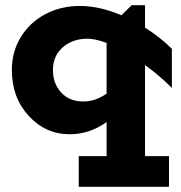

<svg xmlns="http://www.w3.org/2000/svg" viewBox="-20 -506 701 744"><path d="M542 -398.9Q601.6 -361.3 646 -316.9V-165Q603 -209.5 542 -253.9V99.1H634.8V217.8H285.2V99.1H393.1V-33.2Q327.6 14.2 250 14.2Q156.7 14.2 91.3 -56.9Q25.9 -127.9 25.9 -234.9Q25.9 -306.2 61.3 -363.3Q96.7 -420.4 156.7 -451.7Q216.8 -482.9 289.1 -482.9Q366.7 -482.9 450.2 -446.8L490.2 -485.8H542ZM393.1 -143.1V-339.8Q348.6 -356 318.8 -356Q261.7 -356 223.4 -322.8Q185.1 -289.6 185.1 -234.9Q185.1 -182.1 217.3 -147.2Q249.5 -112.3 304.2 -112.8Q348.6 -112.8 393.1 -143.1Z"/></svg>

Font: BioRhyme ExtraBold
Style: Regular
Weight: 800
Designer: Aoife Mooney
Foundry: Aoife Mooney Type
Version: Version 1.500;PS 001.500;hotconv 1.0.88;makeotf.lib2.5.64775